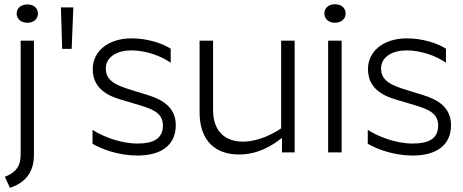

<svg xmlns="http://www.w3.org/2000/svg" viewBox="-20 -723 2199 911"><path d="M110 -615C140 -615 160 -633 160 -659C160 -684 140 -702 110 -702C80 -702 59 -684 59 -659C59 -633 80 -615 110 -615ZM27 168C91 148 141 102 141 13V-530H78V12C78 66 54 96 3 116Z M328 -688H269L275 -491H320Z M678 -273 603 -296C532 -318 482 -339 482 -398C482 -455 539 -484 603 -484C676 -484 751 -454 790 -425V-492C751 -517 680 -541 605 -541C490 -541 420 -477 420 -396C420 -307 484 -270 558 -249L639 -225C709 -204 753 -185 753 -127C753 -64 706 -42 633 -42C550 -42 466 -76 419 -107V-41C462 -15 544 15 632 15C746 15 814 -35 814 -129C814 -211 755 -250 678 -273Z M1133 -51C1050 -51 991 -98 991 -201V-530H927V-190C927 -54 1003 10 1114 10C1204 10 1272 -32 1318 -69V0H1378V-530H1314V-114C1274 -87 1205 -51 1133 -51Z M1569 -615C1599 -615 1620 -633 1620 -659C1620 -685 1599 -703 1569 -703C1540 -703 1519 -685 1519 -659C1519 -633 1540 -615 1569 -615ZM1537 -530V0H1601V-530Z M1984 -273 1909 -296C1838 -318 1788 -339 1788 -398C1788 -455 1845 -484 1909 -484C1982 -484 2057 -454 2096 -425V-492C2057 -517 1986 -541 1911 -541C1796 -541 1726 -477 1726 -396C1726 -307 1790 -270 1864 -249L1945 -225C2015 -204 2059 -185 2059 -127C2059 -64 2012 -42 1939 -42C1856 -42 1772 -76 1725 -107V-41C1768 -15 1850 15 1938 15C2052 15 2120 -35 2120 -129C2120 -211 2061 -250 1984 -273Z"/></svg>

Font: Roundo
Style: Regular
Weight: 400
Designer: Shiva Nallaperumal
Foundry: Indian Type Foundry
Version: Version 2.000